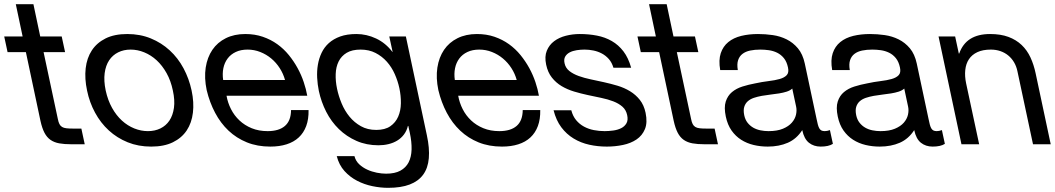

<svg xmlns="http://www.w3.org/2000/svg" viewBox="-48 -692 5060 921"><path d="M248 -517.1 264.2 -441.9H161.1L229.5 -121.1Q232.4 -106 237.1 -96.9Q241.7 -87.9 249.8 -83Q257.8 -78.1 270.5 -76.7Q283.2 -75.2 303.2 -75.2H342.3L358.4 0H293.5Q260.3 0 236.1 -4.4Q211.9 -8.8 194.3 -21Q176.8 -33.2 165.3 -55.2Q153.8 -77.1 146 -112.8L76.2 -441.9H-11.7L-27.8 -517.1H60.5L27.8 -671.9H112.3L145 -517.1Z M369.6 -257.8Q357.4 -314.9 363 -364.5Q368.7 -414.1 392.6 -450.4Q416.5 -486.8 458.7 -507.8Q501 -528.8 562.5 -528.8Q624 -528.8 675.3 -507.8Q726.6 -486.8 766.1 -450.4Q805.7 -414.1 832.3 -364.5Q858.9 -314.9 871.1 -257.8Q883.3 -200.7 877.4 -151.6Q871.6 -102.5 847.7 -66.4Q823.7 -30.3 781.2 -9.5Q738.8 11.2 677.2 11.2Q615.7 11.2 564.5 -9.5Q513.2 -30.3 473.9 -66.4Q434.6 -102.5 408 -151.6Q381.3 -200.7 369.6 -257.8ZM459 -257.8Q469.2 -210.9 489.5 -174.6Q509.8 -138.2 536.9 -113.5Q564 -88.9 596.2 -75.9Q628.4 -63 661.6 -63Q694.8 -63 721.4 -75.9Q748 -88.9 764.6 -113.5Q781.2 -138.2 786.4 -174.6Q791.5 -210.9 781.2 -257.8Q771.5 -304.7 751 -341.3Q730.5 -377.9 703.4 -402.8Q676.3 -427.7 644 -440.9Q611.8 -454.1 578.6 -454.1Q545.4 -454.1 518.8 -440.9Q492.2 -427.7 475.6 -402.8Q459 -377.9 454.1 -341.3Q449.2 -304.7 459 -257.8Z M1432.1 -164.1Q1433.1 -120.6 1420.9 -87.6Q1408.7 -54.7 1385 -32.7Q1361.3 -10.7 1326.9 0.2Q1292.5 11.2 1248.5 11.2Q1186.5 11.2 1136.5 -9Q1086.4 -29.3 1048.3 -65.2Q1010.3 -101.1 983.9 -150.9Q957.5 -200.7 943.4 -259.8Q931.2 -318.4 938.7 -367.7Q946.3 -417 970.7 -452.9Q995.1 -488.8 1035.4 -508.8Q1075.7 -528.8 1128.4 -528.8Q1174.3 -528.8 1212.6 -515.6Q1251 -502.4 1282.2 -480Q1313.5 -457.5 1337.6 -427.7Q1361.8 -397.9 1379.6 -365.2Q1397.5 -332.5 1408.9 -298.3Q1420.4 -264.2 1425.8 -232.9H1038.6Q1044.4 -199.2 1060.1 -168.5Q1075.7 -137.7 1100.6 -114.3Q1125.5 -90.8 1159.4 -76.9Q1193.4 -63 1235.8 -63Q1290 -63 1318.8 -87.9Q1347.7 -112.8 1348.1 -164.1ZM1319.3 -308.1Q1311 -338.4 1293.9 -365Q1276.9 -391.6 1253.2 -411.4Q1229.5 -431.2 1200.4 -442.6Q1171.4 -454.1 1139.6 -454.1Q1106.9 -454.1 1082.8 -442.6Q1058.6 -431.2 1043.7 -411.1Q1028.8 -391.1 1023.4 -364.7Q1018.1 -338.4 1022.5 -308.1Z M1756.8 -68.8Q1798.8 -68.8 1824.2 -86.4Q1849.6 -104 1862.1 -132.6Q1874.5 -161.1 1875 -196.8Q1875.5 -232.4 1867.7 -269Q1860.4 -303.2 1845.7 -336.4Q1831.1 -369.6 1807.9 -395.8Q1784.7 -421.9 1753.4 -438Q1722.2 -454.1 1681.6 -454.1Q1640.6 -454.1 1615 -438.7Q1589.4 -423.3 1576.4 -397.2Q1563.5 -371.1 1562.3 -337.2Q1561 -303.2 1568.8 -266.1Q1576.2 -231 1590.8 -195.8Q1605.5 -160.6 1628.4 -132.6Q1651.4 -104.5 1683.1 -86.7Q1714.8 -68.8 1756.8 -68.8ZM1999.5 -43.9Q2013.2 19.5 2009 66.9Q2004.9 114.3 1981.9 145.8Q1959 177.2 1917.2 193.1Q1875.5 209 1813.5 209Q1776.9 209 1738 200.9Q1699.2 192.9 1664.8 175Q1630.4 157.2 1604.2 128.2Q1578.1 99.1 1567.4 57.1H1652.3Q1658.2 80.1 1675 95.9Q1691.9 111.8 1713.9 121.8Q1735.8 131.8 1759.8 136.5Q1783.7 141.1 1804.2 141.1Q1846.2 141.1 1872.6 126.7Q1898.9 112.3 1912.1 86.7Q1925.3 61 1926.3 24.9Q1927.2 -11.2 1918 -54.2L1910.6 -87.9H1908.7Q1902.8 -64 1889.4 -46.4Q1876 -28.8 1857.4 -17.6Q1838.9 -6.3 1815.7 -0.7Q1792.5 4.9 1767.6 4.9Q1710 4.9 1662.1 -16.1Q1614.3 -37.1 1577.6 -72.8Q1541 -108.4 1516.8 -155.8Q1492.7 -203.1 1481.4 -255.9Q1475.1 -286.6 1473.4 -318.8Q1471.7 -351.1 1476.8 -381.3Q1481.9 -411.6 1494.6 -438.5Q1507.3 -465.3 1529.5 -485.4Q1551.8 -505.4 1584.2 -517.1Q1616.7 -528.8 1661.6 -528.8Q1710.4 -528.8 1756.1 -507.3Q1801.8 -485.8 1834.5 -442.9H1835.4L1819.3 -517.1H1898.9Z M2543.5 -164.1Q2544.4 -120.6 2532.2 -87.6Q2520 -54.7 2496.3 -32.7Q2472.7 -10.7 2438.2 0.2Q2403.8 11.2 2359.9 11.2Q2297.9 11.2 2247.8 -9Q2197.8 -29.3 2159.7 -65.2Q2121.6 -101.1 2095.2 -150.9Q2068.8 -200.7 2054.7 -259.8Q2042.5 -318.4 2050 -367.7Q2057.6 -417 2082 -452.9Q2106.4 -488.8 2146.7 -508.8Q2187 -528.8 2239.7 -528.8Q2285.6 -528.8 2324 -515.6Q2362.3 -502.4 2393.6 -480Q2424.8 -457.5 2449 -427.7Q2473.1 -397.9 2491 -365.2Q2508.8 -332.5 2520.3 -298.3Q2531.7 -264.2 2537.1 -232.9H2149.9Q2155.8 -199.2 2171.4 -168.5Q2187 -137.7 2211.9 -114.3Q2236.8 -90.8 2270.8 -76.9Q2304.7 -63 2347.2 -63Q2401.4 -63 2430.2 -87.9Q2459 -112.8 2459.5 -164.1ZM2430.7 -308.1Q2422.4 -338.4 2405.3 -365Q2388.2 -391.6 2364.5 -411.4Q2340.8 -431.2 2311.8 -442.6Q2282.7 -454.1 2251 -454.1Q2218.3 -454.1 2194.1 -442.6Q2169.9 -431.2 2155 -411.1Q2140.1 -391.1 2134.8 -364.7Q2129.4 -338.4 2133.8 -308.1Z M2692.4 -163.1Q2699.7 -134.8 2715.8 -115.5Q2731.9 -96.2 2753.7 -84.5Q2775.4 -72.8 2800.8 -67.9Q2826.2 -63 2852.1 -63Q2872.1 -63 2893.6 -65.9Q2915 -68.8 2931.6 -77.1Q2948.2 -85.4 2957 -100.6Q2965.8 -115.7 2960.4 -140.1Q2955.1 -165 2937.5 -180.4Q2919.9 -195.8 2894 -205.8Q2868.2 -215.8 2836.4 -222.4Q2804.7 -229 2771.5 -236.1Q2738.3 -243.2 2705.8 -252.9Q2673.3 -262.7 2646.2 -278.8Q2619.1 -294.9 2599.4 -319.8Q2579.6 -344.7 2571.8 -381.8Q2563.5 -420.9 2575 -448.7Q2586.4 -476.6 2610.1 -494.4Q2633.8 -512.2 2666.3 -520.5Q2698.7 -528.8 2732.9 -528.8Q2776.4 -528.8 2815.4 -521.2Q2854.5 -513.7 2886.7 -495.1Q2918.9 -476.6 2942.6 -445.6Q2966.3 -414.6 2979.5 -367.2H2894.5Q2887.2 -392.1 2872.6 -408.7Q2857.9 -425.3 2839.1 -435.3Q2820.3 -445.3 2798.8 -449.7Q2777.3 -454.1 2756.3 -454.1Q2737.3 -454.1 2718.3 -451.2Q2699.2 -448.2 2684.8 -440.7Q2670.4 -433.1 2663.1 -420.4Q2655.8 -407.7 2660.2 -388.2Q2665 -365.7 2683.3 -351.3Q2701.7 -336.9 2728 -327.4Q2754.4 -317.9 2785.9 -311.3Q2817.4 -304.7 2848.1 -297.9Q2881.8 -290.5 2914.3 -280.8Q2946.8 -271 2974.1 -254.4Q3001.5 -237.8 3021.2 -212.9Q3041 -188 3048.8 -150.9Q3058.6 -104 3045.7 -72.8Q3032.7 -41.5 3005.1 -22.9Q2977.5 -4.4 2939.9 3.4Q2902.3 11.2 2862.8 11.2Q2819.3 11.2 2778.6 2.2Q2737.8 -6.8 2703.6 -27.6Q2669.4 -48.3 2644.5 -81.5Q2619.6 -114.7 2607.4 -163.1Z M3285.6 -517.1 3301.8 -441.9H3198.7L3267.1 -121.1Q3270 -106 3274.7 -96.9Q3279.3 -87.9 3287.4 -83Q3295.4 -78.1 3308.1 -76.7Q3320.8 -75.2 3340.8 -75.2H3379.9L3396 0H3331.1Q3297.9 0 3273.7 -4.4Q3249.5 -8.8 3231.9 -21Q3214.4 -33.2 3202.9 -55.2Q3191.4 -77.1 3183.6 -112.8L3113.8 -441.9H3025.9L3009.8 -517.1H3098.1L3065.4 -671.9H3149.9L3182.6 -517.1Z M3752.4 -267.1Q3742.2 -257.8 3725.6 -252.4Q3709 -247.1 3689.2 -243.9Q3669.4 -240.7 3647.9 -238.3Q3626.5 -235.8 3606.2 -232.2Q3585.9 -228.5 3568.4 -222.7Q3550.8 -216.8 3538.8 -206.1Q3526.9 -195.3 3522 -179.2Q3517.1 -163.1 3522 -139.2Q3526.4 -118.2 3537.8 -103.5Q3549.3 -88.9 3564.9 -79.8Q3580.6 -70.8 3599.6 -66.9Q3618.7 -63 3638.2 -63Q3680.2 -63 3707.5 -74.5Q3734.9 -85.9 3750.2 -103.5Q3765.6 -121.1 3770.3 -141.6Q3774.9 -162.1 3771 -180.2ZM3947.3 -2Q3926.8 11.2 3888.7 11.2Q3855.5 11.2 3832.3 -7.3Q3809.1 -25.9 3800.3 -67.9Q3773.4 -25.9 3731.2 -7.3Q3689 11.2 3634.8 11.2Q3599.6 11.2 3566.9 3.4Q3534.2 -4.4 3507.3 -21.5Q3480.5 -38.6 3461.2 -65.9Q3441.9 -93.3 3433.6 -132.8Q3424.3 -176.8 3433.3 -204.8Q3442.4 -232.9 3463.1 -250.2Q3483.9 -267.6 3513.2 -276.9Q3542.5 -286.1 3574.2 -292Q3607.9 -299.3 3638.7 -303Q3669.4 -306.6 3691.9 -313Q3714.4 -319.3 3725.8 -331.5Q3737.3 -343.8 3731.9 -368.2Q3726.1 -396 3712.2 -413.1Q3698.2 -430.2 3679.7 -439.2Q3661.1 -448.2 3640.1 -451.2Q3619.1 -454.1 3599.1 -454.1Q3572.3 -454.1 3550.3 -449.5Q3528.3 -444.8 3513.7 -433.6Q3499 -422.4 3492.7 -403.6Q3486.3 -384.8 3491.2 -356H3406.7Q3398.4 -403.8 3409.4 -436.8Q3420.4 -469.7 3445.6 -490.2Q3470.7 -510.7 3507.6 -519.8Q3544.4 -528.8 3587.9 -528.8Q3623 -528.8 3658.7 -523.7Q3694.3 -518.6 3725.3 -503.2Q3756.3 -487.8 3779.5 -460.2Q3802.7 -432.6 3812.5 -387.2L3869.1 -121.1Q3872.1 -106 3875 -95Q3877.9 -84 3881.8 -76.9Q3885.7 -69.8 3891.8 -66.4Q3897.9 -63 3908.2 -63Q3913.6 -63 3919.9 -64.2Q3926.3 -65.4 3933.1 -67.9Z M4289.6 -267.1Q4279.3 -257.8 4262.7 -252.4Q4246.1 -247.1 4226.3 -243.9Q4206.5 -240.7 4185.1 -238.3Q4163.6 -235.8 4143.3 -232.2Q4123 -228.5 4105.5 -222.7Q4087.9 -216.8 4075.9 -206.1Q4064 -195.3 4059.1 -179.2Q4054.2 -163.1 4059.1 -139.2Q4063.5 -118.2 4075 -103.5Q4086.4 -88.9 4102.1 -79.8Q4117.7 -70.8 4136.7 -66.9Q4155.8 -63 4175.3 -63Q4217.3 -63 4244.6 -74.5Q4272 -85.9 4287.4 -103.5Q4302.7 -121.1 4307.4 -141.6Q4312 -162.1 4308.1 -180.2ZM4484.4 -2Q4463.9 11.2 4425.8 11.2Q4392.6 11.2 4369.4 -7.3Q4346.2 -25.9 4337.4 -67.9Q4310.5 -25.9 4268.3 -7.3Q4226.1 11.2 4171.9 11.2Q4136.7 11.2 4104 3.4Q4071.3 -4.4 4044.4 -21.5Q4017.6 -38.6 3998.3 -65.9Q3979 -93.3 3970.7 -132.8Q3961.4 -176.8 3970.5 -204.8Q3979.5 -232.9 4000.2 -250.2Q4021 -267.6 4050.3 -276.9Q4079.6 -286.1 4111.3 -292Q4145 -299.3 4175.8 -303Q4206.5 -306.6 4229 -313Q4251.5 -319.3 4262.9 -331.5Q4274.4 -343.8 4269 -368.2Q4263.2 -396 4249.3 -413.1Q4235.4 -430.2 4216.8 -439.2Q4198.2 -448.2 4177.2 -451.2Q4156.2 -454.1 4136.2 -454.1Q4109.4 -454.1 4087.4 -449.5Q4065.4 -444.8 4050.8 -433.6Q4036.1 -422.4 4029.8 -403.6Q4023.4 -384.8 4028.3 -356H3943.8Q3935.5 -403.8 3946.5 -436.8Q3957.5 -469.7 3982.7 -490.2Q4007.8 -510.7 4044.7 -519.8Q4081.5 -528.8 4125 -528.8Q4160.2 -528.8 4195.8 -523.7Q4231.4 -518.6 4262.5 -503.2Q4293.5 -487.8 4316.7 -460.2Q4339.8 -432.6 4349.6 -387.2L4406.2 -121.1Q4409.2 -106 4412.1 -95Q4415 -84 4418.9 -76.9Q4422.9 -69.8 4429 -66.4Q4435.1 -63 4445.3 -63Q4450.7 -63 4457 -64.2Q4463.4 -65.4 4470.2 -67.9Z M4533.7 -517.1 4551.3 -435.1H4553.2Q4585.9 -528.8 4701.2 -528.8Q4752.4 -528.8 4789.6 -514.9Q4826.7 -501 4852.8 -476.1Q4878.9 -451.2 4895 -416.5Q4911.1 -381.8 4919.9 -339.8L4992.2 0H4907.2L4832.5 -350.1Q4827.6 -374 4816.2 -393.3Q4804.7 -412.6 4788.3 -426Q4772 -439.5 4750.7 -446.8Q4729.5 -454.1 4705.1 -454.1Q4666.5 -454.1 4640.4 -441.9Q4614.3 -429.7 4599.9 -408Q4585.4 -386.2 4582.3 -356.4Q4579.1 -326.7 4586.4 -292L4648.9 0H4564L4454.1 -517.1Z"/></svg>

Font: XB Khoramshahr
Style: Oblique
Weight: 400
Italic angle: 12°
Designer: Behnam
Foundry: Irmug
Version: Version 8.005 2009